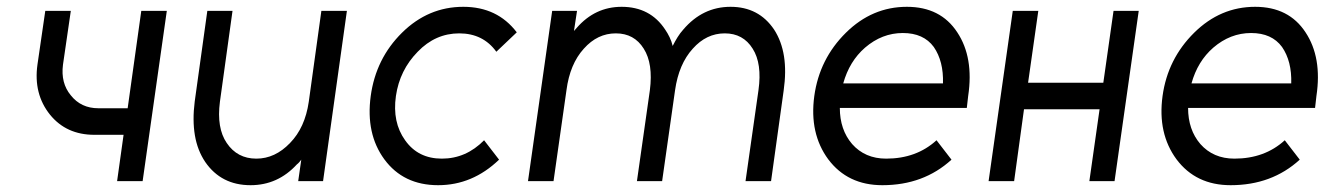

<svg xmlns="http://www.w3.org/2000/svg" viewBox="-20 -532 3891 564"><path d="M113 -500 90 -342Q78 -256 127 -195Q175 -136 257 -136H343L324 0H399L470 -500H395L355 -214H269Q218 -214 188 -252Q158 -288 165 -342L188 -500Z M589 -500 552 -234Q545 -179 552.5 -134.5Q560 -90 583 -56Q630 12 716 12Q796 12 852 -49Q856 -52 859 -55.5Q862 -59 865 -63L856 0H929L999 -500H924L887 -233Q876 -157 832 -112Q788 -66 733 -66Q677 -66 646 -112Q616 -156 626 -233L663 -500Z M1341 -512Q1238 -512 1161 -436Q1084 -360 1069 -250Q1054 -139 1109 -64Q1165 12 1267 12Q1368 12 1446 -63L1402 -120Q1349 -66 1278 -66Q1208 -66 1170 -120Q1132 -173 1143 -250Q1154 -326 1207 -380Q1259 -434 1329 -434Q1399 -434 1438 -380L1498 -437Q1441 -512 1341 -512Z M2245 0 2282 -266Q2290 -322 2283 -366.5Q2276 -411 2254 -445Q2209 -512 2126 -512Q2044 -512 1987 -445Q1978 -435 1970.5 -423Q1963 -411 1956 -397Q1953 -410 1947 -422.5Q1941 -435 1934 -445Q1890 -512 1806 -512Q1728 -512 1674 -450Q1672 -448 1670 -445.5Q1668 -443 1666 -441L1675 -500H1602L1531 0H1606L1644 -267Q1654 -344 1695 -389Q1735 -434 1789 -434Q1843 -434 1871 -389Q1899 -345 1889 -267L1851 0H1925L1963 -267Q1974 -344 2015 -389Q2055 -434 2109 -434Q2163 -434 2191 -389Q2219 -345 2208 -267L2170 0Z M2820 -215 2824 -250Q2841 -363 2792 -437Q2743 -512 2644 -512Q2542 -512 2465 -436Q2387 -359 2372 -250Q2357 -140 2413 -64Q2470 12 2572 12Q2693 12 2775 -63L2731 -120Q2672 -66 2583 -66Q2521 -66 2483 -109Q2465 -130 2456 -156.5Q2447 -183 2447 -215ZM2632 -435Q2693 -435 2723 -394Q2752 -352 2750 -287H2457Q2475 -352 2521 -392Q2571 -435 2632 -435Z M2884 0H2959L2988 -211H3210L3180 0H3254L3325 -500H3251L3221 -289H3000L3030 -500H2955Z M3843 -215 3847 -250Q3864 -363 3815 -437Q3766 -512 3667 -512Q3565 -512 3488 -436Q3410 -359 3395 -250Q3380 -140 3436 -64Q3493 12 3595 12Q3716 12 3798 -63L3754 -120Q3695 -66 3606 -66Q3544 -66 3506 -109Q3488 -130 3479 -156.5Q3470 -183 3470 -215ZM3655 -435Q3716 -435 3746 -394Q3775 -352 3773 -287H3480Q3498 -352 3544 -392Q3594 -435 3655 -435Z"/></svg>

Font: Unageo
Style: Regular-Italic
Weight: 400
Designer: Richard Sepsi
Foundry: Richard Sepsi
Version: Version 2.000